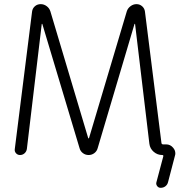

<svg xmlns="http://www.w3.org/2000/svg" viewBox="-20 -774 899 932"><path d="M408.2 -103.5Q408.2 -102.5 410.2 -102.5Q412.1 -102.5 412.1 -103.5L595.7 -719.7Q600.6 -734.4 613.8 -744.1Q627 -753.9 642.6 -753.9Q658.2 -753.9 669.9 -743.7Q681.6 -733.4 683.6 -717.8L763.7 -80.1Q764.6 -73.2 771.5 -73.2H786.1Q807.6 -73.2 821.3 -55.7Q831.1 -43.9 831.1 -29.3Q831.1 -23.4 829.1 -17.6L795.9 109.4Q793 122.1 783.2 129.9Q773.4 137.7 759.8 137.7Q749 137.7 742.7 128.9Q736.3 120.1 739.3 110.4L772.5 -14.6Q774.4 -21.5 767.6 -21.5Q744.1 -21.5 726.1 -37.1Q708 -52.7 705.1 -76.2L635.7 -657.2Q635.7 -658.2 634.3 -658.2Q632.8 -658.2 632.8 -657.2L454.1 -54.7Q450.2 -40 438 -30.8Q425.8 -21.5 410.2 -21.5Q394.5 -21.5 382.3 -30.8Q370.1 -40 366.2 -54.7L185.5 -657.2Q185.5 -658.2 184.1 -658.2Q182.6 -658.2 182.6 -657.2L110.4 -50.8Q108.4 -38.1 99.1 -29.8Q89.8 -21.5 77.1 -21.5Q65.4 -21.5 57.6 -30.3Q49.8 -39.1 51.8 -50.8L135.7 -717.8Q137.7 -733.4 149.4 -743.7Q161.1 -753.9 177.7 -753.9Q193.4 -753.9 206.5 -744.1Q219.7 -734.4 224.6 -718.8Z"/></svg>

Font: Gen Jyuu Gothic Light
Style: Regular
Weight: 200
Designer: [Source Han Sans]
Ryoko NISHIZUKA  (kana & ideographs); Paul D. Hunt (Latin, Greek & Cyrillic); Wenlong ZHANG  (bopomofo
Version: Version 1.002.20150607